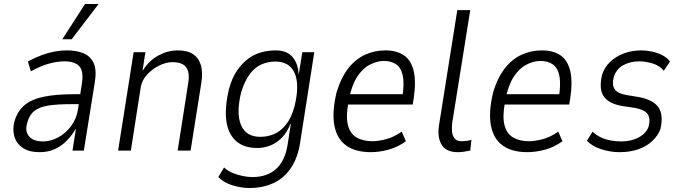

<svg xmlns="http://www.w3.org/2000/svg" viewBox="-20 -756 3415 964"><path d="M179 8Q125 8 93 -14.5Q61 -37 51.5 -73Q42 -109 53 -148Q69 -201 105.5 -230Q142 -259 203 -271Q264 -283 353 -283H395L388 -233H336Q268 -233 223 -226Q178 -219 152.5 -199Q127 -179 117 -140Q104 -99 125 -72.5Q146 -46 197 -46Q235 -46 272.5 -66.5Q310 -87 337 -123Q364 -159 371 -204L391 -336Q401 -398 378.5 -423Q356 -448 304 -448Q269 -448 227.5 -437Q186 -426 135 -398L120 -447Q154 -466 187.5 -478.5Q221 -491 253 -497Q285 -503 315 -503Q366 -503 400.5 -488Q435 -473 450.5 -438.5Q466 -404 456 -343L401 0H344L361 -107H359Q339 -73 312 -46.5Q285 -20 252 -6Q219 8 179 8ZM293 -559 407 -736H475L340 -559Z M573 0 651 -494H710L696 -403H698Q728 -452 775.5 -477.5Q823 -503 872 -503Q921 -503 949.5 -484Q978 -465 988.5 -429Q999 -393 991 -341L937 0H872L924 -332Q931 -371 925 -395.5Q919 -420 899.5 -432Q880 -444 847 -444Q814 -444 779.5 -427Q745 -410 719 -382Q693 -354 687 -320L637 0Z M1232 188Q1193 188 1149 175Q1105 162 1076 133L1105 85Q1124 103 1149.5 113Q1175 123 1200.5 128Q1226 133 1247 133Q1321 133 1366 92.5Q1411 52 1424 -29L1440 -133L1438 -134Q1422 -92 1395.5 -65Q1369 -38 1337.5 -25.5Q1306 -13 1271 -13Q1203 -13 1163.5 -49.5Q1124 -86 1116 -152.5Q1108 -219 1130 -310Q1145 -365 1170 -401.5Q1195 -438 1226 -461Q1257 -484 1292.5 -493.5Q1328 -503 1364 -503Q1421 -503 1449 -469.5Q1477 -436 1479 -384L1480 -383L1498 -494H1558L1486 -34Q1474 38 1440 88.5Q1406 139 1352.5 163.5Q1299 188 1232 188ZM1287 -69Q1323 -69 1355.5 -82.5Q1388 -96 1415.5 -130Q1443 -164 1459 -223Q1485 -330 1459.5 -388.5Q1434 -447 1362 -447Q1326 -447 1293.5 -433Q1261 -419 1235 -385Q1209 -351 1191 -293Q1165 -188 1190 -128.5Q1215 -69 1287 -69Z M1842 8Q1765 8 1718.5 -25Q1672 -58 1659 -125Q1646 -192 1670 -293Q1693 -368 1729.5 -414Q1766 -460 1813.5 -481.5Q1861 -503 1915 -503Q1971 -503 2007 -479Q2043 -455 2056.5 -402Q2070 -349 2057 -261L2052 -231H1711L1720 -283H2021L1999 -260Q2011 -334 2002.5 -375Q1994 -416 1969 -433Q1944 -450 1907 -450Q1873 -450 1836.5 -431Q1800 -412 1773 -370Q1746 -328 1732 -258L1729 -240Q1716 -170 1727 -127.5Q1738 -85 1770 -66Q1802 -47 1850 -47Q1879 -47 1918 -57Q1957 -67 1997 -95L2018 -47Q1977 -17 1930.5 -4.5Q1884 8 1842 8Z M2278 8Q2221 8 2198 -28.5Q2175 -65 2184 -126L2276 -705H2341L2250 -136Q2248 -117 2249.5 -96.5Q2251 -76 2262 -61.5Q2273 -47 2297 -47Q2310 -47 2325 -49Q2340 -51 2347 -54L2341 0Q2320 4 2307 6Q2294 8 2278 8Z M2628 8Q2551 8 2504.5 -25Q2458 -58 2445 -125Q2432 -192 2456 -293Q2479 -368 2515.5 -414Q2552 -460 2599.5 -481.5Q2647 -503 2701 -503Q2757 -503 2793 -479Q2829 -455 2842.5 -402Q2856 -349 2843 -261L2838 -231H2497L2506 -283H2807L2785 -260Q2797 -334 2788.5 -375Q2780 -416 2755 -433Q2730 -450 2693 -450Q2659 -450 2622.5 -431Q2586 -412 2559 -370Q2532 -328 2518 -258L2515 -240Q2502 -170 2513 -127.5Q2524 -85 2556 -66Q2588 -47 2636 -47Q2665 -47 2704 -57Q2743 -67 2783 -95L2804 -47Q2763 -17 2716.5 -4.5Q2670 8 2628 8Z M3091 8Q3043 8 2998 -7Q2953 -22 2927 -49L2955 -95Q2974 -77 2997.5 -66Q3021 -55 3047.5 -50.5Q3074 -46 3099 -46Q3151 -46 3188.5 -67Q3226 -88 3237 -122Q3247 -162 3231.5 -183.5Q3216 -205 3169 -214L3102 -224Q3036 -236 3011 -272.5Q2986 -309 3003 -381Q3015 -418 3043 -445Q3071 -472 3111.5 -487.5Q3152 -503 3200 -503Q3226 -503 3254 -497Q3282 -491 3306 -478.5Q3330 -466 3344 -447L3313 -401Q3290 -428 3254.5 -438Q3219 -448 3190 -448Q3143 -448 3108 -428Q3073 -408 3061 -367Q3052 -330 3066 -308.5Q3080 -287 3124 -279L3186 -269Q3260 -255 3286 -217Q3312 -179 3296 -108Q3284 -76 3256 -49Q3228 -22 3186 -7Q3144 8 3091 8Z"/></svg>

Font: Nunito Sans 7pt Condensed Light
Style: Italic
Weight: 300
Width: 3
Italic angle: -9°
Designer: Vernon Adams
Foundry: Vernon Adams
Version: Version 3.101;gftools[0.9.27]